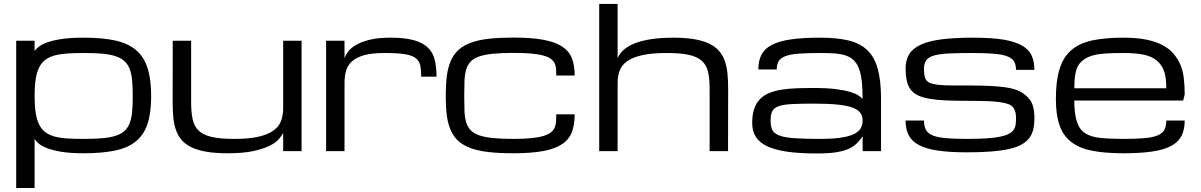

<svg xmlns="http://www.w3.org/2000/svg" viewBox="-20 -770 6117 978"><path d="M406.2 -578.1Q500 -578.1 565.4 -564Q630.9 -549.8 671.9 -515.6Q712.9 -481.4 731.4 -424.1Q750 -366.7 750 -280.3Q750 -195.3 731.4 -139.2Q712.9 -83 671.9 -49.8Q630.9 -16.6 565.4 -2.9Q500 10.7 406.2 10.7Q339.4 10.7 294.4 3.4Q249.5 -3.9 220.9 -14.9Q192.4 -25.9 177.5 -38.6Q162.6 -51.3 156.2 -62.5V187.5H62.5V-562.5H156.2V-510.3Q162.6 -520 177.5 -532Q192.4 -543.9 220.9 -554.2Q249.5 -564.5 294.4 -571.3Q339.4 -578.1 406.2 -578.1ZM406.2 -500Q359.4 -500 322.8 -497.6Q286.1 -495.1 258.3 -487.5Q230.5 -480 211.2 -465.6Q191.9 -451.2 179.7 -427Q167.5 -402.8 161.9 -367.2Q156.2 -331.5 156.2 -281.7Q156.2 -231.4 161.9 -195.3Q167.5 -159.2 179.7 -135Q191.9 -110.8 211.2 -96.4Q230.5 -82 258.3 -74.5Q286.1 -66.9 322.8 -64.7Q359.4 -62.5 406.2 -62.5Q460.9 -62.5 500.7 -65.9Q540.5 -69.3 568.4 -78.1Q596.2 -86.9 613.5 -102.5Q630.9 -118.2 640.4 -142.3Q649.9 -166.5 653.1 -200.4Q656.2 -234.4 656.2 -280.3Q656.2 -326.2 653.1 -360.4Q649.9 -394.5 640.4 -418.9Q630.9 -443.4 613.5 -459Q596.2 -474.6 568.4 -483.9Q540.5 -493.2 500.7 -496.6Q460.9 -500 406.2 -500Z M953.6 -562.5V-250Q953.6 -197.8 961.4 -161.9Q969.2 -126 992.7 -104Q1016.1 -82 1059.1 -72.3Q1102.1 -62.5 1172.4 -62.5Q1248.5 -62.5 1297.1 -73.7Q1345.7 -85 1373.5 -105.5Q1401.4 -126 1411.9 -154.8Q1422.4 -183.6 1422.4 -218.8V-562.5H1516.1V0H1422.4V-93.8Q1415.5 -78.6 1399.4 -60.3Q1383.3 -42 1351.1 -26.4Q1318.8 -10.7 1267.8 0Q1216.8 10.7 1141.1 10.7Q1078.1 10.7 1033 3.2Q987.8 -4.4 956.3 -19.3Q924.8 -34.2 905.8 -56.2Q886.7 -78.1 876.5 -107.2Q866.2 -136.2 862.8 -171.9Q859.4 -207.5 859.4 -250L859.9 -562.5Z M2125.5 -379.4Q2125.5 -414.6 2120.4 -437.7Q2115.2 -460.9 2096.2 -474.9Q2077.1 -488.8 2039.8 -494.4Q2002.4 -500 1938 -500Q1875 -500 1835.4 -489Q1795.9 -478 1773.4 -458Q1751 -438 1742.9 -410.2Q1734.9 -382.3 1734.9 -348.1V0H1641.1V-562.5H1734.9V-473.1Q1739.7 -488.3 1752.9 -506.6Q1766.1 -524.9 1793 -540.8Q1819.8 -556.6 1862.5 -567.4Q1905.3 -578.1 1969.2 -578.1Q2042.5 -578.1 2088.4 -565.2Q2134.3 -552.2 2159.9 -527.1Q2185.5 -502 2194.6 -464.8Q2203.6 -427.7 2203.6 -379.4Z M2250.5 -280.3Q2250.5 -338.9 2256.3 -383.8Q2262.2 -428.7 2277.1 -461.9Q2292 -495.1 2317.1 -517.3Q2342.3 -539.6 2380.6 -553.2Q2418.9 -566.9 2471.7 -572.8Q2524.4 -578.6 2594.7 -578.6Q2688.5 -578.6 2749 -567.1Q2809.6 -555.7 2844.7 -532Q2879.9 -508.3 2893.6 -471.9Q2907.2 -435.5 2907.2 -385.3H2813.5Q2813.5 -403.3 2812.5 -418.9Q2811.5 -434.6 2805.4 -447.3Q2799.3 -460 2786.1 -470Q2772.9 -480 2748.5 -486.8Q2724.1 -493.7 2686.8 -497.1Q2649.4 -500.5 2594.7 -500.5Q2532.2 -500.5 2489.5 -496.1Q2446.8 -491.7 2418.9 -481.7Q2391.1 -471.7 2376 -454.8Q2360.8 -438 2354 -413.6Q2347.2 -389.2 2345.9 -356.2Q2344.7 -323.2 2344.7 -280.3Q2344.7 -238.3 2345.9 -205.8Q2347.2 -173.3 2354 -149.2Q2360.8 -125 2376 -108.4Q2391.1 -91.8 2418.9 -81.5Q2446.8 -71.3 2489.5 -66.9Q2532.2 -62.5 2594.7 -62.5Q2649.4 -62.5 2686.8 -66.4Q2724.1 -70.3 2748.5 -77.6Q2772.9 -85 2786.1 -95.7Q2799.3 -106.4 2805.4 -120.4Q2811.5 -134.3 2812.5 -151.1Q2813.5 -168 2813.5 -187.5H2907.2Q2907.2 -136.2 2893.6 -98.6Q2879.9 -61 2844.7 -36.9Q2809.6 -12.7 2749 -1Q2688.5 10.7 2594.7 10.7Q2524.4 10.7 2471.7 4.9Q2418.9 -1 2380.6 -14.4Q2342.3 -27.8 2317.1 -49.8Q2292 -71.8 2277.1 -104Q2262.2 -136.2 2256.3 -179.9Q2250.5 -223.6 2250.5 -280.3Z M3594.7 0V-317.4Q3594.7 -368.2 3586.9 -403.1Q3579.1 -438 3555.7 -459.5Q3532.2 -481 3489.3 -490.5Q3446.3 -500 3376 -500Q3299.8 -500 3251.2 -489Q3202.6 -478 3174.8 -458.3Q3147 -438.5 3136.5 -410.6Q3126 -382.8 3126 -348.6V0H3032.2V-750H3126V-473.6Q3135.7 -496.6 3153.8 -513.2Q3171.9 -529.8 3195.6 -541.5Q3219.2 -553.2 3246.6 -560.3Q3273.9 -567.4 3302 -571.3Q3330.1 -575.2 3357.2 -576.7Q3384.3 -578.1 3407.2 -578.1Q3469.7 -578.1 3514.9 -570.6Q3560.1 -563 3591.6 -548.1Q3623 -533.2 3642.1 -511.2Q3661.1 -489.3 3671.6 -460.2Q3682.1 -431.2 3685.5 -395.3Q3689 -359.4 3689 -317.4L3688.5 0Z M4374 -77.1Q4372.6 -71.3 4352.1 -47.9Q4337.4 -30.3 4313 -16.8Q4288.6 -3.4 4247.8 4.2Q4207 11.7 4140.6 11.7Q4052.2 11.7 3989.7 2.7Q3927.2 -6.3 3887.7 -25.1Q3848.1 -43.9 3829.8 -73.2Q3811.5 -102.5 3811.5 -143.1Q3811.5 -185.5 3821.5 -215.1Q3831.5 -244.6 3850.8 -264.6Q3870.1 -284.7 3897.5 -295.9Q3924.8 -307.1 3959.7 -313Q3994.6 -318.8 4036.1 -320.3Q4077.6 -321.8 4124.5 -321.8Q4191.4 -321.8 4236.3 -316.2Q4281.2 -310.5 4309.8 -302Q4338.4 -293.5 4353 -283.7Q4367.7 -273.9 4374 -265.6Q4374 -320.3 4369.4 -358.9Q4364.7 -397.5 4354.2 -423.3Q4343.8 -449.2 4327.1 -464.6Q4310.5 -480 4286.4 -487.8Q4262.2 -495.6 4230 -497.8Q4197.8 -500 4156.2 -500Q4091.8 -500 4049.3 -496.8Q4006.8 -493.7 3981.9 -484.4Q3957 -475.1 3946.8 -458.7Q3936.5 -442.4 3936.5 -416H3842.8Q3842.8 -460.4 3858.6 -491.2Q3874.5 -522 3911.4 -541.3Q3948.2 -560.5 4008.3 -569.3Q4068.4 -578.1 4156.2 -578.1Q4242.2 -578.1 4301.8 -564Q4361.3 -549.8 4398.2 -514.2Q4435.1 -478.5 4451.4 -418.2Q4467.8 -357.9 4467.8 -265.6V0H4374ZM4156.2 -62.5Q4218.3 -62.5 4260 -68.4Q4301.8 -74.2 4327.1 -85.9Q4352.5 -97.7 4363.3 -115.2Q4374 -132.8 4374 -156.2Q4374 -179.7 4361.6 -196Q4349.1 -212.4 4320.1 -222.7Q4291 -232.9 4243.2 -237.5Q4195.3 -242.2 4125 -242.2Q4054.7 -242.2 4011.5 -239.7Q3968.3 -237.3 3944.8 -228.5Q3921.4 -219.7 3913.3 -202.6Q3905.3 -185.5 3905.3 -156.2Q3905.3 -127 3913.8 -108.6Q3922.4 -90.3 3948.7 -80.1Q3975.1 -69.8 4024.7 -66.2Q4074.2 -62.5 4156.2 -62.5Z M4920.9 -256.3Q4975.6 -256.3 5014.2 -254.6Q5052.7 -252.9 5078.9 -248.8Q5105 -244.6 5120.1 -238.3Q5135.3 -231.9 5143.1 -219.5Q5150.9 -207 5153.1 -194.6Q5155.3 -182.1 5155.3 -166Q5155.3 -148.4 5153.1 -134Q5150.9 -119.6 5142.6 -107.9Q5134.3 -96.2 5118.2 -87.9Q5102.1 -79.6 5074.2 -73.7Q5046.4 -67.9 5005.1 -65.2Q4963.9 -62.5 4905.3 -62.5Q4840.8 -62.5 4798.6 -66.2Q4756.3 -69.8 4731.4 -80.1Q4706.5 -90.3 4696.5 -108.6Q4686.5 -127 4686.5 -156.2H4592.8Q4592.8 -111.8 4608.6 -81.1Q4624.5 -50.3 4661.1 -31Q4697.8 -11.7 4757.6 -2.9Q4817.4 5.9 4905.3 5.9Q4975.6 5.9 5028.6 1.7Q5081.5 -2.4 5119.6 -11Q5157.7 -19.5 5182.9 -33.4Q5208 -47.4 5222.7 -66.7Q5237.3 -85.9 5243.2 -111.1Q5249 -136.2 5249 -168Q5249 -199.7 5243.2 -223.9Q5237.3 -248 5222.9 -265.9Q5208.5 -283.7 5184.6 -298.8Q5160.6 -314 5124 -321.3Q5087.4 -328.6 5037.4 -331.5Q4987.3 -334.5 4920.9 -334.5Q4866.2 -334.5 4827.6 -334.7Q4789.1 -335 4762.9 -337.6Q4736.8 -340.3 4721.7 -345.7Q4706.5 -351.1 4698.7 -361.3Q4690.9 -371.6 4688.7 -387.5Q4686.5 -403.3 4686.5 -419.9Q4686.5 -448.2 4699.2 -464.4Q4711.9 -480.5 4741.2 -488.3Q4770.5 -496.1 4818.4 -498Q4866.2 -500 4936.5 -500Q5001 -500 5043.2 -496.3Q5085.4 -492.7 5110.4 -483.2Q5135.3 -473.6 5145.3 -457Q5155.3 -440.4 5155.3 -414.1H5249Q5249 -456.5 5234.9 -487.3Q5220.7 -518.1 5185.3 -538.3Q5149.9 -558.6 5089.6 -568.4Q5029.3 -578.1 4936.5 -578.1Q4842.8 -578.1 4777.3 -569.8Q4711.9 -561.5 4670.9 -542.7Q4629.9 -523.9 4611.3 -493.9Q4592.8 -463.9 4592.8 -419.9Q4592.8 -387.7 4598.6 -360.1Q4604.5 -332.5 4618.7 -313.7Q4632.8 -294.9 4657 -283.7Q4681.2 -272.5 4717.5 -266.4Q4753.9 -260.3 4804.2 -258.3Q4854.5 -256.3 4920.9 -256.3Z M5702.1 10.7Q5608.4 10.7 5543 -2.2Q5477.5 -15.1 5436.5 -46.9Q5395.5 -78.6 5377 -131.8Q5358.4 -185.1 5358.4 -265.6Q5358.4 -357.9 5377 -418.2Q5395.5 -478.5 5436.5 -514.2Q5477.5 -549.8 5543 -564Q5608.4 -578.1 5702.1 -578.1Q5769 -578.1 5818.1 -568.4Q5867.2 -558.6 5902.1 -540Q5937 -521.5 5958.7 -495.1Q5980.5 -468.8 5992.9 -439.7Q6005.4 -410.6 6010 -371.6Q6014.6 -332.5 6014.6 -289.1L6006.8 -257.8H5452.1Q5452.1 -193.4 5464.8 -152.1Q5477.5 -110.8 5506.8 -91.8Q5536.1 -72.8 5584 -67.6Q5631.8 -62.5 5702.1 -62.5Q5766.6 -62.5 5808.8 -66.2Q5851.1 -69.8 5876 -80.1Q5900.9 -90.3 5910.9 -108.6Q5920.9 -127 5920.9 -156.2H6014.6Q6014.6 -110.8 5998.8 -78.9Q5982.9 -46.9 5946.3 -27.1Q5909.7 -7.3 5849.9 1.7Q5790 10.7 5702.1 10.7ZM5702.1 -500Q5655.3 -500 5618.4 -498Q5581.5 -496.1 5554 -489.5Q5526.4 -482.9 5506.8 -470.5Q5487.3 -458 5475.3 -441.2Q5463.4 -424.3 5457.8 -393.8Q5452.1 -363.3 5452.1 -320.3H5920.9Q5920.9 -377.4 5908.7 -409.9Q5896.5 -442.4 5870.1 -463.4Q5843.8 -484.4 5802.2 -492.2Q5760.7 -500 5702.1 -500Z"/></svg>

Font: Michroma
Style: Regular
Weight: 400
Version: Version 1.000